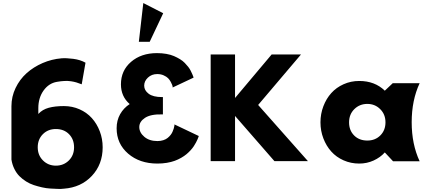

<svg xmlns="http://www.w3.org/2000/svg" viewBox="-20 -1060 2824 1262"><path d="M55.2 -11.2V-361.8Q55.2 -424.8 82.3 -481.4Q109.4 -538.1 154.8 -578.9Q200.2 -619.6 260 -645.5Q319.8 -671.4 384.8 -676.8Q415 -679.2 461.2 -673.3Q507.3 -667.5 542 -647.9L517.1 -505.9Q497.1 -513.7 481.7 -518.3Q466.3 -522.9 446.5 -525.9Q426.8 -528.8 404.3 -527.8Q381.8 -526.9 354 -522Q300.3 -512.7 266.1 -464.6Q231.9 -416.5 231.9 -349.1V-311Q258.8 -340.3 300.3 -351.6Q341.8 -362.8 399.9 -362.8Q455.1 -362.8 502.9 -341.6Q550.8 -320.3 583.7 -283.7Q616.7 -247.1 635.7 -197.3Q654.8 -147.5 654.8 -91.8Q654.8 20.5 583.7 96.2Q512.7 171.9 399.9 180.2Q381.8 182.6 358.6 181.6Q335.4 180.7 309.6 179.2Q283.7 177.7 256.1 171.4Q228.5 165 202.1 156.5Q175.8 147.9 151.4 132.6Q127 117.2 107.7 97.9Q88.4 78.6 74.5 50.5Q60.5 22.5 55.2 -11.2ZM347.2 28.8Q397.9 28.8 432.4 -5.1Q466.8 -39.1 466.8 -91.8Q466.8 -144.5 433.6 -178.2Q400.4 -211.9 347.2 -211.9Q295.4 -211.9 261.7 -178Q228 -144 228 -91.8Q228 -39.6 262.5 -5.4Q296.9 28.8 347.2 28.8Z M892.6 -785.2 921.9 -1040 1052.7 -973.1 963.9 -785.2ZM746.6 -216.8Q746.6 -268.6 769.5 -309.3Q792.5 -350.1 832.5 -376Q774.9 -425.8 774.9 -505.9Q774.9 -596.2 841.6 -653.6Q908.2 -710.9 1011.7 -710.9Q1044.4 -710.9 1073.2 -705.8Q1102.1 -700.7 1123.5 -691.4Q1145 -682.1 1163.3 -670.9Q1181.6 -659.7 1194.6 -646.2Q1207.5 -632.8 1217.3 -620.4Q1227.1 -607.9 1233.4 -595Q1239.7 -582 1243.7 -573.2Q1247.6 -564.5 1250 -557.4Q1252.4 -550.3 1252.4 -549.8L1114.7 -484.9V-491.2Q1113.3 -496.6 1111.8 -501.7Q1110.4 -506.8 1102.5 -521.5Q1094.7 -536.1 1084.7 -546.1Q1074.7 -556.2 1055.9 -564.7Q1037.1 -573.2 1013.7 -573.2Q977.1 -573.2 952.4 -550Q927.7 -526.9 927.7 -497.1Q927.7 -466.3 956.8 -444.1Q985.8 -421.9 1045.9 -421.9H1050.8V-308.1H1045.9Q970.7 -310.1 933.1 -285.4Q895.5 -260.7 895.5 -225.1Q895.5 -189 928.5 -160.9Q961.4 -132.8 1014.6 -132.8Q1035.6 -132.8 1053 -138.4Q1070.3 -144 1081.5 -153.1Q1092.8 -162.1 1101.6 -173.3Q1110.4 -184.6 1114.7 -195.6Q1119.1 -206.5 1122.1 -215.6Q1125 -224.6 1125.5 -230.5L1126.5 -235.8V-242.2L1286.6 -166Q1286.6 -165.5 1284.2 -158.9Q1281.7 -152.3 1278.3 -144Q1274.9 -135.7 1268.3 -123.5Q1261.7 -111.3 1253.7 -98.9Q1245.6 -86.4 1232.9 -72.5Q1220.2 -58.6 1205.6 -46.4Q1190.9 -34.2 1170.9 -22.7Q1150.9 -11.2 1128.2 -2.9Q1105.5 5.4 1076.2 10.3Q1046.9 15.1 1014.6 15.1Q897.9 15.1 822.3 -50Q746.6 -115.2 746.6 -216.8Z M1364.7 -1V-702.1H1524.9V-416L1765.6 -702.1H1958.5L1676.8 -370.1L2003.9 -1H1783.7L1524.9 -297.9V-1Z M2341.3 -527.8Q2443.8 -527.8 2509.3 -463.9L2561.5 -513.2H2738.3Q2686 -400.9 2686 -256.6Q2686 -112.3 2738.3 0H2563.5L2509.3 -58.1Q2479.5 -24.9 2435.5 -4.9Q2391.6 15.1 2341.3 15.1Q2286.1 15.1 2238.3 -6.1Q2190.4 -27.3 2157.5 -64Q2124.5 -100.6 2105.5 -150.4Q2086.4 -200.2 2086.4 -255.9Q2086.4 -311.5 2105.5 -361.6Q2124.5 -411.6 2157.5 -448.2Q2190.4 -484.9 2238.3 -506.3Q2286.1 -527.8 2341.3 -527.8ZM2394.5 -136.2Q2446.3 -136.2 2480 -169.9Q2513.7 -203.6 2513.7 -255.9Q2513.7 -308.1 2479.2 -342.5Q2444.8 -377 2394.5 -377Q2343.8 -377 2309.1 -342.8Q2274.4 -308.6 2274.4 -255.9Q2274.4 -203.1 2307.6 -169.7Q2340.8 -136.2 2394.5 -136.2Z"/></svg>

Font: Hussar Preview
Style: Bold
Weight: 700
Foundry: Cannot Into Space Fonts, PlusOne Fonts
Version: Version 2.29RC2 "Millennial"